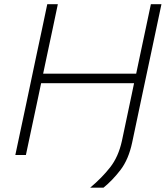

<svg xmlns="http://www.w3.org/2000/svg" viewBox="-20 -733 789 908"><path d="M52.5 0Q65 -59.5 77 -115.5Q89 -171.5 103 -237.5L152.5 -472.5Q167 -540 179 -596.5Q191 -653 203.5 -713H253.5Q241 -653 229 -596.5Q217 -540 202.5 -472L184 -384.5H624L642.5 -472.5Q657 -540 669 -597.2Q681 -654.5 693.5 -713H743.5Q731 -654.5 719 -597.2Q707 -540 692.5 -472L652.5 -284Q639.5 -222.5 628 -167.8Q616.5 -113 605 -59Q588 21 549.8 70.8Q511.5 120.5 469.5 154.5H406.5Q462 108 501 58.2Q540 8.5 556.5 -66.5L602 -282L614 -339.5H174.5L153 -237.5Q139 -171.5 127 -115.5Q115 -59.5 102.5 0Z"/></svg>

Font: Commissioner ExtraLight
Style: Italic
Weight: 200
Italic angle: -12°
Designer: Kostas Bartsokas
Foundry: Kostas Bartsokas
Version: Version 1.000; ttfautohint (v1.8.3)